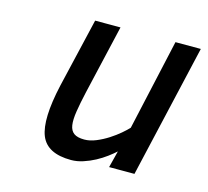

<svg xmlns="http://www.w3.org/2000/svg" viewBox="-80 -591 752 695"><g transform="rotate(15 295.5 -244.0)"><path d="M591 -499 476 0H381L397 -63Q385 -52 367.5 -39Q350 -26 329.5 -15Q309 -4 286 3.5Q263 11 241 11Q151 11 127.5 -47.5Q104 -106 134 -239L195 -499H290L230 -240Q220 -196 215 -164Q210 -132 213 -112Q216 -92 229 -82.5Q242 -73 268 -73Q289 -73 312 -82.5Q335 -92 356 -105.5Q377 -119 394 -133.5Q411 -148 420 -158L496 -499Z"/></g></svg>

Font: Panefresco 600wt
Style: Italic
Weight: 600
Foundry: Campivisivi & Chank Co
Version: Version 1.000